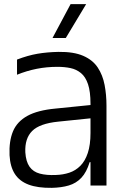

<svg xmlns="http://www.w3.org/2000/svg" viewBox="-20 -894 591 925"><path d="M416 0V-307Q416 -313 416 -326Q416 -339 416 -354Q416 -369 416 -380.5Q416 -392 416 -394Q416 -453 404 -488.5Q392 -524 370 -542Q348 -560 319.5 -566Q291 -572 257 -572Q205 -572 157 -562.5Q109 -553 62 -534V-607Q114 -627 160.5 -635Q207 -643 262 -644Q335 -645 381 -625Q427 -605 451 -568.5Q475 -532 484 -484.5Q493 -437 493 -385V0ZM230 11Q162 12 118 -4.5Q74 -21 51.5 -56Q29 -91 26 -146Q23 -214 42.5 -261Q62 -308 111.5 -335.5Q161 -363 248 -371L436 -390V-326L261 -308Q171 -299 135 -263Q99 -227 102 -160Q105 -115 122.5 -90.5Q140 -66 172 -57.5Q204 -49 249 -51Q284 -52 314 -62Q344 -72 367 -95Q390 -118 403 -157Q416 -196 416 -254L434 -113H412Q397 -64 372 -37.5Q347 -11 311.5 -0.5Q276 10 230 11ZM233 -711 320 -874H395L297 -711Z"/></svg>

Font: Matangi Medium
Style: Regular
Weight: 500
Designer: Prashant Pant
Foundry: The Graphic Ant
Version: Version 3.002